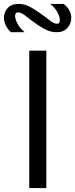

<svg xmlns="http://www.w3.org/2000/svg" viewBox="-71 -958 383 978"><path d="M78 0V-700H165V0ZM-15 -794Q-33 -810 -42 -829.5Q-51 -849 -51 -868Q-51 -896 -32 -917Q-13 -938 22 -938Q51 -938 74 -927Q97 -916 127 -895Q161 -872 182 -854.5Q203 -837 220 -837Q234 -837 234 -856Q234 -871 222 -894.5Q210 -918 185 -938H253Q273 -923 282.5 -904.5Q292 -886 292 -867Q292 -838 272.5 -816Q253 -794 218 -794Q190 -794 166.5 -805Q143 -816 120 -832Q81 -859 59.5 -877Q38 -895 20 -895Q6 -895 6 -876Q6 -861 18 -837.5Q30 -814 55 -794Z"/></svg>

Font: Panamera Medium
Style: Regular
Weight: 500
Designer: Bastien Sozeau
Foundry: NBR — Bastien Sozeau
Version: Version 3.002; ttfautohint (v1.8.4.7-5d5b);gftools[0.9.33]